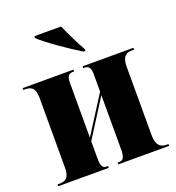

<svg xmlns="http://www.w3.org/2000/svg" viewBox="-138 -876 904 986"><g transform="rotate(-20 314.5 -383.0)"><path d="M371 -605H381V-615C357 -655 326 -721 306 -766H160V-756C195 -721 309 -642 371 -605ZM12 0H288V-10H281C260 -10 250 -22 250 -61V-159L380 -364V-66C380 -27 371 -10 350 -10H340V0H618V-10H608C574 -10 552 -27 552 -83V-457C552 -513 574 -526 608 -526H618V-536H340V-526H349C370 -526 380 -510 380 -480V-383L250 -179V-479C250 -516 262 -526 283 -526H290V-536H12V-526H21C55 -526 77 -515 77 -458V-78C77 -21 55 -10 21 -10H12Z"/></g></svg>

Font: Noto Serif Display Condensed Black
Style: Regular
Weight: 900
Width: 3
Designer: Monotype Design Team
Foundry: Monotype Imaging Inc.
Version: Version 2.009